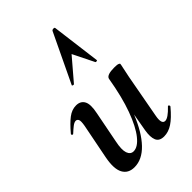

<svg xmlns="http://www.w3.org/2000/svg" viewBox="-222 -819 920 920"><g transform="rotate(-45 238.0 -359.5)"><path d="M127 13Q85 13 67.5 -19.5Q50 -52 63 -119L98 -297Q103 -326 98.5 -335Q94 -344 85 -344Q75 -344 62 -334Q49 -324 33 -309Q29 -305 25 -309Q21 -313 25 -317Q57 -355 83 -375Q109 -395 138 -395Q168 -395 180.5 -372Q193 -349 182 -297L151 -138Q141 -90 149 -67Q157 -44 178 -44Q207 -44 237.5 -82Q268 -120 295 -193.5Q322 -267 340 -374L358 -373Q339 -255 304 -168Q269 -81 224 -34Q179 13 127 13ZM332 9Q300 9 290.5 -13.5Q281 -36 288 -77L340 -374Q345 -394 396 -394Q416 -394 422.5 -391Q429 -388 429 -386Q429 -382 424 -360Q419 -338 414 -312L373 -89Q364 -40 388 -40Q398 -40 412.5 -50Q427 -60 446 -80Q449 -84 453 -79.5Q457 -75 454 -71Q418 -28 389.5 -9.5Q361 9 332 9ZM330 -727 362 -478Q362 -475 356.5 -474.5Q351 -474 350 -477L297 -584L203 -474Q201 -472 196 -473.5Q191 -475 192 -478L311 -727Q314 -732 322 -732Q330 -732 330 -727Z"/></g></svg>

Font: Cormorant Infant Light
Style: Bold Italic
Weight: 700
Italic angle: -10°
Version: Version 4.001